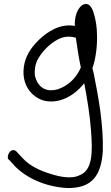

<svg xmlns="http://www.w3.org/2000/svg" viewBox="-20 -678 556 962"><path d="M27 124 55 155C113 214 206 257 313 264C447 268 487 194 495 81C499 -54 473 -193 450 -308L447 -321C446 -326 444 -330 443 -336C459 -381 468 -444 466 -503C466 -539 460 -576 453 -600C449 -614 438 -666 403 -657C399 -656 395 -654 391 -652C365 -631 353 -592 355 -548C280 -562 216 -517 179 -482C146 -451 115 -412 103 -362C90 -306 101 -256 130 -220C161 -182 213 -157 282 -176C331 -190 371 -222 402 -261C416 -189 431 -97 436 -24C444 81 446 177 376 201H375V202C336 219 280 208 236 194C181 178 128 152 96 117L67 86C62 80 56 74 47 74C33 74 19 90 19 112C19 117 22 121 27 124ZM155 -298C151 -338 160 -369 178 -395C199 -428 232 -460 269 -480C300 -496 327 -498 360 -489C366 -446 375 -386 385 -340L379 -327C356 -281 316 -245 267 -230C202 -213 167 -249 155 -298Z"/></svg>

Font: Stray Cat
Style: Bd
Weight: 700
Version: Version 1.0